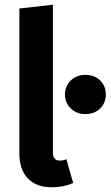

<svg xmlns="http://www.w3.org/2000/svg" viewBox="-20 -777 468 813"><path d="M199 16Q134 16 98 -21.5Q62 -59 62 -128V-741L204 -757V-132Q204 -97 233 -97Q249 -97 261 -103L290 -2Q249 16 199 16ZM341 -460Q380 -460 404 -436.5Q428 -413 428 -377Q428 -341 404 -317.5Q380 -294 341 -294Q304 -294 279.5 -318Q255 -342 255 -377Q255 -412 279.5 -436Q304 -460 341 -460Z"/></svg>

Font: FiraGO SemiBold
Style: Regular
Weight: 600
Designer: bBox Type
Foundry: bBox Type GmbH
Version: Version 1.001;PS 001.001;hotconv 1.0.88;makeotf.lib2.5.64775